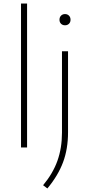

<svg xmlns="http://www.w3.org/2000/svg" viewBox="-20 -828 500 1078"><path d="M98 0V-808H132V0ZM246 230 222 212Q277 146 302.5 74.5Q328 3 328 -83V-540H362V-85Q362 8 334 83Q306 158 246 230ZM345 -686Q331.5 -686 322.8 -694.5Q314 -703 314 -717Q314 -731.5 322.8 -740.2Q331.5 -749 345 -749Q358.5 -749 367.2 -740.2Q376 -731.5 376 -717Q376 -703 367.2 -694.5Q358.5 -686 345 -686Z"/></svg>

Font: Encode Sans Expanded Expanded Thin
Style: Regular
Weight: 100
Width: 7
Designer: Multiple Designers
Foundry: Impallari Type
Version: Version 3.000; ttfautohint (v1.8.3) -l 8 -r 50 -G 200 -x 14 